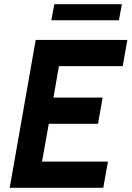

<svg xmlns="http://www.w3.org/2000/svg" viewBox="-20 -889 623 909"><path d="M149 -700H583L561 -576H259L233 -427H466L444 -303H211L179 -124H491L469 0H26ZM237 -869H557L543 -793H223Z"/></svg>

Font: Cabin
Style: Bold Italic
Weight: 700
Italic angle: -7°
Designer: Pablo Impallari
Foundry: Pablo Impallari. http://www.impallari.com Igino Marini. http://www.ikern.com
Version: Version 2.200